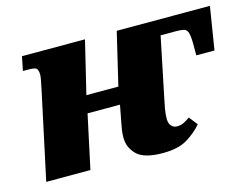

<svg xmlns="http://www.w3.org/2000/svg" viewBox="-80 -666 1047 806"><g transform="rotate(-15 443.5 -263.0)"><path d="M537 10Q456 10 424.5 -21Q393 -52 393 -95Q393 -113 395.5 -129.5Q398 -146 402 -165L415 -233H274L224 0H32L113 -378Q124 -430 124 -440Q124 -459 118 -467Q112 -475 83 -475H58L70 -536H344L289 -308H428L482 -536H887L857 -350H778V-395Q778 -433 773 -448.5Q768 -464 755.5 -467Q743 -470 721 -470H655L603 -218Q597 -191 593 -168Q589 -145 589 -125Q589 -105 598.5 -94Q608 -83 623 -83Q640 -83 652 -89Q664 -95 680 -106L709 -69Q684 -39 644.5 -14.5Q605 10 537 10Z"/></g></svg>

Font: Noto Serif Black
Style: Italic
Weight: 900
Italic angle: -12°
Designer: Monotype Design Team
Foundry: Monotype Imaging Inc.
Version: Version 2.013